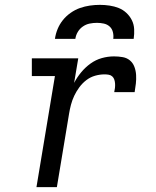

<svg xmlns="http://www.w3.org/2000/svg" viewBox="-20 -770 640 790"><path d="M130 0 206 -457H111V-530H302L285 -429Q297 -452 314 -472.5Q331 -493 352.5 -508.5Q374 -524 399 -531Q424 -538 449 -538Q467 -538 484.5 -535Q502 -532 514.5 -521.5Q527 -511 533 -495Q539 -479 540 -461.5Q541 -444 539 -426Q537 -408 534 -391H450Q452 -399 453 -408Q454 -417 453.5 -425.5Q453 -434 450.5 -442Q448 -450 442 -455.5Q436 -461 427.5 -462.5Q419 -464 410 -464Q391 -464 371.5 -458.5Q352 -453 335.5 -440.5Q319 -428 306.5 -411Q294 -394 285.5 -376Q277 -358 272 -339Q267 -320 264 -301L214 0ZM206 -610Q209 -631 217 -650.5Q225 -670 238.5 -687Q252 -704 270.5 -717Q289 -730 309 -737Q329 -744 349.5 -747Q370 -750 391 -750Q411 -750 431 -747Q451 -744 468.5 -737Q486 -730 500 -717Q514 -704 522.5 -687Q531 -670 532 -650Q533 -630 530 -610H446Q448 -624 444.5 -638Q441 -652 431 -661Q421 -670 407 -673Q393 -676 379 -676Q364 -676 349 -673Q334 -670 321 -661Q308 -652 300 -638.5Q292 -625 290 -610Z"/></svg>

Font: Iosevka Curly Slab Extended
Style: Italic
Weight: 400
Width: 7
Italic angle: -9°
Monospace: yes
Designer: Belleve Invis
Foundry: Belleve Invis
Version: Version 11.1.0; ttfautohint (v1.8.3)